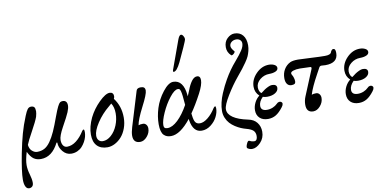

<svg xmlns="http://www.w3.org/2000/svg" viewBox="-116 -1065 3162 1570"><g transform="rotate(-10 1465.0 -280.5)"><path d="M12.2 230Q-6.3 230 -16.6 209.2Q-26.9 188.5 -26.9 151.9Q-26.9 86.4 2 -62Q20 -152.3 38.6 -219.5Q57.1 -286.6 86.9 -358.9Q101.6 -395.5 113 -410.2Q124.5 -424.8 142.1 -424.8Q160.2 -424.8 168.5 -415.3Q176.8 -405.8 176.8 -380.9Q176.8 -364.7 168.9 -335.9Q156.2 -299.8 115.7 -226.6Q75.2 -153.3 63 -121.1Q66.9 -86.9 87.2 -69.3Q107.4 -51.8 128.9 -51.8Q163.1 -51.8 189.2 -65.7Q215.3 -79.6 239 -113Q262.7 -146.5 283.2 -192.1Q303.7 -237.8 330.1 -311Q349.6 -363.8 361.8 -387.9Q374 -412.1 382.6 -418.5Q391.1 -424.8 404.8 -424.8Q441.9 -424.8 441.9 -381.8Q441.9 -360.8 428.5 -328.1Q415 -295.4 370.1 -214.8Q333 -147 333 -113.8Q333 -84.5 345 -67.6Q356.9 -50.8 377 -50.8Q416.5 -50.8 453.6 -79.3Q490.7 -107.9 520 -155.8Q527.3 -166 533.2 -166Q540 -166 540 -144Q540 -126 534.7 -105.5Q529.3 -85 517.8 -64.2Q506.3 -43.5 490.7 -26.6Q475.1 -9.8 451.9 0.7Q428.7 11.2 401.9 11.2Q360.4 11.2 331.8 -23.2Q303.2 -57.6 303.2 -98.1L296.9 -99.1Q241.7 11.2 148.9 11.2Q113.8 11.2 89.4 -5.9Q64.9 -22.9 43.9 -66.9Q23.9 -2.4 23.9 41Q23.9 76.7 37.1 121.1Q48.8 161.1 48.8 189Q48.8 210 38.6 220Q28.3 230 12.2 230Z M701.7 11.2Q646 11.2 615.5 -20.8Q585 -52.7 585 -113.8Q585 -179.2 619.6 -252Q651.9 -317.4 706.3 -371.1Q760.7 -424.8 794.9 -424.8Q809.6 -424.8 818.1 -416.3Q826.7 -407.7 826.7 -392.1Q826.7 -380.4 820.8 -370.1Q874 -300.3 874 -206.1Q874 -159.2 858.9 -117.9Q843.8 -76.7 819.3 -48.8Q794.9 -21 763.9 -4.9Q732.9 11.2 701.7 11.2ZM626 -97.2Q626 -73.2 638.9 -59.1Q651.9 -44.9 672.9 -44.9Q709 -44.9 742.2 -74.5Q775.4 -104 795.2 -151.9Q814.9 -199.7 814.9 -251Q814.9 -303.2 793 -335.9Q783.2 -326.2 770 -315.9Q709 -266.1 667.5 -202.6Q626 -139.2 626 -97.2Z M972.7 14.2Q915.5 14.2 915.5 -46.9Q915.5 -74.7 928.2 -116.2L1015.6 -402.8Q1021.5 -424.8 1052.2 -424.8Q1071.8 -424.8 1080.6 -417Q1089.4 -409.2 1089.4 -392.1Q1089.4 -361.8 1039.6 -266.1Q988.3 -165.5 982.4 -122.1Q995.6 -127.9 1019.5 -127.9Q1035.2 -127.9 1045.9 -115.2Q1056.6 -102.5 1056.6 -83Q1056.6 -46.9 1030.3 -16.4Q1003.9 14.2 972.7 14.2Z M1341.3 -502Q1336.4 -502 1336.4 -509.8Q1336.4 -513.2 1338.4 -519L1423.3 -752.9Q1437 -791 1451.2 -791Q1461.4 -791 1470 -777.3Q1478.5 -763.7 1478.5 -751Q1478.5 -741.2 1452.6 -684.1L1400.4 -570.8Q1367.2 -502 1341.3 -502ZM1229.5 11.2Q1210.9 11.2 1196.8 6.3Q1182.6 1.5 1170.4 -10.3Q1158.2 -22 1151.9 -44.9Q1145.5 -67.9 1145.5 -101.1Q1145.5 -165.5 1166.5 -232.9Q1188 -301.8 1235.4 -362.3Q1282.7 -422.9 1322.3 -422.9Q1364.7 -422.9 1388.9 -390.1Q1413.1 -357.4 1418.5 -295.9Q1418.5 -294.4 1418.9 -290.8Q1419.4 -287.1 1419.4 -285.2Q1438.5 -329.6 1440.4 -335Q1454.6 -374.5 1475.6 -403.8Q1496.6 -433.1 1521.5 -433.1Q1549.3 -433.1 1549.3 -397Q1549.3 -359.4 1514.2 -292Q1466.8 -202.6 1424.3 -142.1Q1424.3 -134.8 1426.3 -127Q1431.2 -83 1443.4 -66.9Q1455.6 -50.8 1480.5 -50.8Q1511.2 -50.8 1547.1 -79.8Q1583 -108.9 1611.3 -154.8Q1619.6 -166 1625.5 -166Q1631.3 -166 1631.3 -147.9Q1631.3 -114.3 1613 -78.1Q1594.7 -42 1559.8 -15.4Q1524.9 11.2 1484.4 11.2Q1413.1 11.2 1396.5 -90.8Q1395.5 -94.7 1395.5 -102.1Q1305.2 11.2 1229.5 11.2ZM1181.6 -86.9Q1181.6 -71.8 1188.7 -64.9Q1195.8 -58.1 1212.4 -58.1Q1252.4 -58.1 1298.3 -101.3Q1344.2 -144.5 1386.2 -220.2Q1382.3 -268.6 1379.4 -294.7Q1376.5 -320.8 1372.1 -335.7Q1367.7 -350.6 1363 -354.2Q1358.4 -357.9 1349.6 -357.9Q1321.3 -357.9 1280.5 -305.7Q1239.7 -253.4 1210.7 -188.5Q1181.6 -123.5 1181.6 -86.9Z M1864.3 230Q1843.3 230 1825.2 216.8Q1817.9 209.5 1827.1 186Q1834 168.5 1840.3 162.6Q1846.7 156.7 1855 161.1Q1871.1 170.9 1893.1 170.9Q1904.8 170.9 1911.4 160.4Q1918 149.9 1918 131.8Q1918 103 1901.9 86.9Q1885.7 70.8 1846.2 60.1Q1823.7 54.2 1801.8 44.9Q1779.8 35.6 1756.1 20.3Q1732.4 4.9 1714.8 -14.2Q1697.3 -33.2 1685.8 -60.3Q1674.3 -87.4 1674.3 -118.2Q1674.3 -151.4 1682.9 -188Q1691.4 -224.6 1706.8 -260.5Q1722.2 -296.4 1732.7 -317.4Q1743.2 -338.4 1758.3 -365.2Q1799.8 -439 1855 -502Q1893.6 -546.9 1913.8 -577.9Q1934.1 -608.9 1934.1 -634.8Q1934.1 -652.3 1921.4 -663.6Q1908.7 -674.8 1889.2 -674.8Q1866.2 -674.8 1850.1 -661.6Q1834 -648.4 1834 -628.9Q1834 -610.4 1858.4 -583Q1862.8 -579.1 1856.7 -570.3Q1850.6 -561.5 1841.1 -556.2Q1831.5 -550.8 1827.1 -555.2Q1795.4 -584 1795.4 -626Q1795.4 -671.4 1823.7 -698.2Q1852.1 -725.1 1883.3 -725.1Q1927.7 -725.1 1952.9 -695.1Q1978 -665 1978 -611.8Q1978 -587.4 1971.9 -564.2Q1965.8 -541 1957.8 -522.5Q1949.7 -503.9 1930.2 -475.8Q1910.6 -447.8 1895.8 -428.7Q1880.9 -409.7 1849.1 -371.1Q1800.8 -313 1754.4 -237.1Q1708 -161.1 1708 -126Q1708 -86.9 1750 -57.9Q1792 -28.8 1872.1 -12.2Q1919.4 -3.4 1944.3 28.6Q1969.2 60.5 1969.2 105Q1969.2 157.2 1934.6 193.6Q1899.9 230 1864.3 230Z M2034.7 11.2Q1991.2 11.2 1966.1 -12.7Q1940.9 -36.6 1940.9 -77.1Q1940.9 -108.4 1956.1 -139.2Q1971.2 -169.9 1997.1 -189.9Q1962.9 -220.7 1962.9 -268.1Q1962.9 -328.1 2010.3 -376.5Q2057.6 -424.8 2117.7 -424.8Q2142.6 -424.8 2162.1 -414.8Q2181.6 -404.8 2181.6 -387.2Q2181.6 -368.7 2159.9 -359.4Q2138.2 -350.1 2107.9 -350.1Q2064.9 -350.1 2030.5 -322.5Q1996.1 -294.9 1996.1 -256.8Q1996.1 -240.2 2002.2 -226.1Q2008.3 -211.9 2018.1 -207Q2038.1 -222.7 2050.3 -231Q2062.5 -239.3 2080.8 -248Q2099.1 -256.8 2112.8 -256.8Q2152.8 -256.8 2152.8 -227.1Q2152.8 -202.1 2126.5 -185.5Q2100.1 -168.9 2059.1 -168.9Q2040 -168.9 2022.9 -174.8Q1988.8 -140.6 1988.8 -105Q1988.8 -64 2040 -64Q2064.9 -64 2087.9 -73.7Q2110.8 -83.5 2125 -98.1Q2133.8 -108.4 2145.8 -110.6Q2157.7 -112.8 2164.1 -106.9Q2173.8 -101.1 2172.6 -89.4Q2171.4 -77.6 2159.7 -63Q2129.4 -23.4 2100.3 -6.1Q2071.3 11.2 2034.7 11.2Z M2409.7 14.2Q2353.5 14.2 2353.5 -49.8Q2353.5 -84 2366.7 -116.2L2452.6 -324.2Q2462.4 -345.7 2448.7 -347.2Q2374 -350.1 2361.8 -350.1Q2329.1 -350.1 2306.9 -342.8Q2284.7 -335.4 2284.7 -323.2Q2284.7 -316.4 2290.5 -307.1Q2296.4 -298.8 2301 -282.7Q2305.7 -266.6 2305.7 -253.9Q2305.7 -239.7 2297.4 -233.9Q2289.1 -228 2270.5 -228Q2248.5 -228 2235.6 -245.1Q2222.7 -262.2 2222.7 -293.9Q2222.7 -335 2241.9 -366.9Q2261.2 -398.9 2294.4 -415Q2316.4 -424.8 2358.4 -424.8Q2385.3 -424.8 2469.7 -419.9Q2540.5 -416 2581.5 -416Q2627.9 -416 2634.8 -436Q2638.2 -446.8 2644.8 -453.4Q2651.4 -460 2656.7 -460Q2667.5 -460 2672.1 -451.9Q2676.8 -443.8 2676.8 -423.8Q2676.8 -340.8 2572.8 -340.8Q2565.9 -340.8 2555.7 -341.8Q2545.4 -342.8 2539.6 -342.8Q2526.9 -342.8 2520.5 -332L2492.7 -280.8Q2437.5 -180.7 2420.4 -122.1Q2433.6 -127.9 2457.5 -127.9Q2473.1 -127.9 2483.9 -115.2Q2494.6 -102.5 2494.6 -83Q2494.6 -46.9 2468.3 -16.4Q2441.9 14.2 2409.7 14.2Z M2789.1 11.2Q2745.6 11.2 2720.5 -12.7Q2695.3 -36.6 2695.3 -77.1Q2695.3 -108.4 2710.4 -139.2Q2725.6 -169.9 2751.5 -189.9Q2717.3 -220.7 2717.3 -268.1Q2717.3 -328.1 2764.6 -376.5Q2812 -424.8 2872.1 -424.8Q2897 -424.8 2916.5 -414.8Q2936 -404.8 2936 -387.2Q2936 -368.7 2914.3 -359.4Q2892.6 -350.1 2862.3 -350.1Q2819.3 -350.1 2784.9 -322.5Q2750.5 -294.9 2750.5 -256.8Q2750.5 -240.2 2756.6 -226.1Q2762.7 -211.9 2772.5 -207Q2792.5 -222.7 2804.7 -231Q2816.9 -239.3 2835.2 -248Q2853.5 -256.8 2867.2 -256.8Q2907.2 -256.8 2907.2 -227.1Q2907.2 -202.1 2880.9 -185.5Q2854.5 -168.9 2813.5 -168.9Q2794.4 -168.9 2777.3 -174.8Q2743.2 -140.6 2743.2 -105Q2743.2 -64 2794.4 -64Q2819.3 -64 2842.3 -73.7Q2865.2 -83.5 2879.4 -98.1Q2888.2 -108.4 2900.1 -110.6Q2912.1 -112.8 2918.5 -106.9Q2928.2 -101.1 2927 -89.4Q2925.8 -77.6 2914.1 -63Q2883.8 -23.4 2854.7 -6.1Q2825.7 11.2 2789.1 11.2Z"/></g></svg>

Font: Junicode SmCond
Style: Italic
Weight: 400
Width: 4
Italic angle: -11°
Designer: Peter S. Baker
Version: Version 2.206